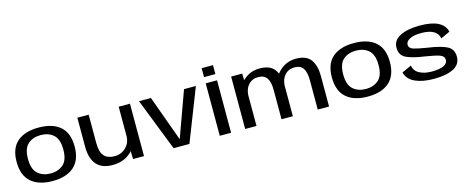

<svg xmlns="http://www.w3.org/2000/svg" viewBox="-38 -1421 5090 2087"><g transform="rotate(-15 2507.0 -378.0)"><path d="M364 5Q208.5 5 123 -70Q37.5 -145 37.5 -297Q37.5 -449 123 -522.8Q208.5 -596.5 364 -596.5Q519.5 -596.5 605 -522.8Q690.5 -449 690.5 -297Q690.5 -145 605 -70Q519.5 5 364 5ZM364 -80.5Q452 -80.5 507.5 -130Q563 -179.5 563 -296Q563 -413.5 507.5 -462.5Q452 -511.5 364 -511.5Q276.5 -511.5 220.8 -462.5Q165 -413.5 165 -296Q165 -179.5 220.8 -130Q276.5 -80.5 364 -80.5Z M1268.5 0 1265.5 -89Q1257 -80 1247 -70.5Q1167.5 5.5 1038.5 5.5Q917.5 5.5 858.5 -63.8Q799.5 -133 799.5 -264.5V-590.5H927V-271.5Q927 -168 967.2 -124.8Q1007.5 -81.5 1083 -81.5Q1160.5 -81.5 1212.5 -133Q1259.5 -179 1264.5 -247V-590H1391.5V0Z M1724.5 0 1493.5 -590.5H1627.5L1814 -77L2000 -590.5H2133.5L1902.5 0Z M2244 0V-590.5H2371.5V0ZM2244 -761H2371.5V-660.5H2244Z M2530 0V-590H2654L2656.5 -515.5Q2659.5 -518.5 2663 -521.5Q2741.5 -595.5 2849.5 -595.5Q2968 -595.5 3017.5 -528Q3031 -509 3041 -486Q3054.5 -503.5 3072 -520.5Q3150.5 -595.5 3259 -595.5Q3377 -595.5 3425.5 -528Q3474 -460.5 3474 -345.5V0H3346.5V-330Q3346.5 -421 3316.8 -464.8Q3287 -508.5 3220 -508.5Q3151.5 -508.5 3108.5 -460Q3071.5 -418 3066.5 -347.5Q3066.5 -346.5 3066.5 -345.5V0H2939V-330Q2939 -421 2908.2 -464.8Q2877.5 -508.5 2811 -508.5Q2742.5 -508.5 2699.5 -460Q2663.5 -419.5 2657.5 -351.5V0Z M3911.5 5Q3756 5 3670.5 -70Q3585 -145 3585 -297Q3585 -449 3670.5 -522.8Q3756 -596.5 3911.5 -596.5Q4067 -596.5 4152.5 -522.8Q4238 -449 4238 -297Q4238 -145 4152.5 -70Q4067 5 3911.5 5ZM3911.5 -80.5Q3999.5 -80.5 4055 -130Q4110.5 -179.5 4110.5 -296Q4110.5 -413.5 4055 -462.5Q3999.5 -511.5 3911.5 -511.5Q3824 -511.5 3768.2 -462.5Q3712.5 -413.5 3712.5 -296Q3712.5 -179.5 3768.2 -130Q3824 -80.5 3911.5 -80.5Z M4654.5 5Q4528.5 5 4444.8 -33Q4361 -71 4340.5 -151L4448.5 -200Q4457.5 -138 4513.8 -108Q4570 -78 4652 -78Q4741.5 -78 4786.5 -99.8Q4831.5 -121.5 4831.5 -160.5Q4831.5 -204.5 4782.5 -221.5Q4733.5 -238.5 4629.5 -255Q4483 -275.5 4415 -309Q4347 -342.5 4347 -427Q4347 -510.5 4431.2 -552.8Q4515.5 -595 4650.5 -595Q4783 -595 4856.2 -558.5Q4929.5 -522 4948 -447.5L4844.5 -399.5Q4835.5 -455 4785.2 -483.8Q4735 -512.5 4648 -512.5Q4563.5 -512.5 4517.8 -488.5Q4472 -464.5 4472 -428.5Q4472 -386.5 4523.5 -371.2Q4575 -356 4674 -340.5Q4818.5 -320 4887.5 -285Q4956.5 -250 4956.5 -165.5Q4956.5 -77 4875.2 -36Q4794 5 4654.5 5Z"/></g></svg>

Font: Anybody ExtraExpanded Medium
Style: Regular
Weight: 500
Width: 8
Designer: Tyler Finck
Foundry: Etcetera Type Company
Version: Version 1.010; ttfautohint (v1.8.3) -l 8 -r 50 -G 200 -x 14 